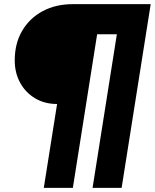

<svg xmlns="http://www.w3.org/2000/svg" viewBox="-20 -725 746 925"><path d="M191 180 255 -224Q195 -224 149 -251.5Q103 -279 77 -326.5Q51 -374 51 -434Q51 -516 87 -577Q123 -638 186 -671.5Q249 -705 330 -705H706L566 180H426L543 -560H448L331 180Z"/></svg>

Font: Winston Black
Style: Italic
Weight: 900
Italic angle: -9°
Designer: Original fonts by Vernon Adams / Changes by Cristiano Sobral
Foundry: VOriginal fonts by Vernon Adams / Changes by Cristiano Sobral
Version: Version 2.503;July 17, 2020;FontCreator 13.0.0.2655 64-bit